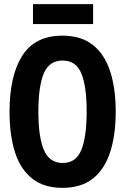

<svg xmlns="http://www.w3.org/2000/svg" viewBox="-20 -897 603 926"><path d="M281 9Q192 9 135.5 -35.5Q79 -80 52.5 -162Q26 -244 26 -358Q26 -532 87.5 -628.5Q149 -725 281 -725Q371 -725 427.5 -680.5Q484 -636 511 -554Q538 -472 538 -358Q538 -245 511 -162.5Q484 -80 427.5 -35.5Q371 9 281 9ZM283 -111Q347 -111 372.5 -174.5Q398 -238 398 -359Q398 -480 372.5 -542.5Q347 -605 282 -605Q217 -605 191 -542.5Q165 -480 165 -358Q165 -237 191.5 -174Q218 -111 283 -111ZM139 -781V-877H429V-781Z"/></svg>

Font: Noto Sans Mono SemiCondensed
Style: Bold
Weight: 700
Width: 4
Designer: Monotype Design Team
Foundry: Monotype Imaging Inc.
Version: Version 2.014